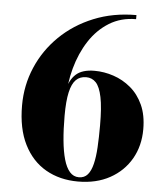

<svg xmlns="http://www.w3.org/2000/svg" viewBox="-54 -808 740 865"><g transform="rotate(5 316.0 -375.0)"><path d="M330.5 10Q248 10 184.8 -26.2Q121.5 -62.5 85.8 -133.8Q50 -205 50 -310Q50 -401 84.8 -482.2Q119.5 -563.5 183.5 -626Q247.5 -688.5 335 -724.2Q422.5 -760 528 -760V-741.5Q460 -741.5 407 -708.8Q354 -676 318 -620.5Q282 -565 263 -495.5Q244 -426 244 -353.5L245 -280Q245 -218.5 249.8 -168.8Q254.5 -119 264.8 -83.2Q275 -47.5 291.8 -28.5Q308.5 -9.5 333 -9.5Q358 -9.5 372.8 -26.8Q387.5 -44 395.2 -75.8Q403 -107.5 405.5 -151.8Q408 -196 408 -250Q408 -332 398.5 -378Q389 -424 371.2 -442.8Q353.5 -461.5 327 -461.5Q299 -461.5 281 -443.8Q263 -426 254 -386.2Q245 -346.5 245 -280H230Q230 -346 239.8 -393.8Q249.5 -441.5 277.8 -467.5Q306 -493.5 362 -493.5Q405.5 -493.5 448.2 -479.2Q491 -465 526.2 -435.5Q561.5 -406 582.5 -360Q603.5 -314 603.5 -250Q603.5 -175 569.8 -116.2Q536 -57.5 474.8 -23.8Q413.5 10 330.5 10Z"/></g></svg>

Font: Bodoni Moda 11pt ExtraBold
Style: Regular
Weight: 800
Designer: Owen Earl
Foundry: indestructible type
Version: Version 2.004